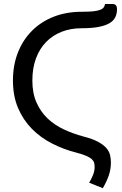

<svg xmlns="http://www.w3.org/2000/svg" viewBox="-20 -782 620 979"><path d="M396 -638Q340.5 -638 294.5 -620Q248.5 -602 215.2 -568Q182 -534 163.5 -484.5Q145 -435 145 -371.5Q145 -307 166 -259.5Q187 -212 222.5 -178.2Q258 -144.5 305.5 -122.2Q353 -100 405.5 -86Q452 -74 479.8 -59Q507.5 -44 522.2 -27Q537 -10 541.2 8.8Q545.5 27.5 545.5 46Q545.5 82 534.2 114Q523 146 504 177.5L434.5 149.5Q444.5 133.5 453.5 112.2Q462.5 91 462.5 69.5Q462.5 59 460.2 49.2Q458 39.5 448.8 30.5Q439.5 21.5 420.5 13Q401.5 4.5 368.5 -4Q303.5 -20.5 245 -50.5Q186.5 -80.5 142.2 -125.5Q98 -170.5 72 -231.5Q46 -292.5 46 -371.5Q46 -450 71.5 -514.5Q97 -579 143.2 -625.2Q189.5 -671.5 254 -696.8Q318.5 -722 396.5 -722Q431.5 -722 453.8 -724.2Q476 -726.5 489.2 -731.2Q502.5 -736 508.2 -743.5Q514 -751 515.5 -761.5H554Q562 -761.5 566.5 -758.8Q571 -756 573.2 -751.8Q575.5 -747.5 576 -742.8Q576.5 -738 576.5 -734.5Q576.5 -711.5 567.5 -693.5Q558.5 -675.5 537.2 -663.2Q516 -651 481.5 -644.5Q447 -638 396 -638Z"/></svg>

Font: Lato
Style: Regular
Weight: 400
Designer: Lukasz Dziedzic with Adam Twardoch and Botio Nikoltchev
Foundry: tyPoland Lukasz Dziedzic
Version: Version 2.015; 2015-08-06; http://www.latofonts.com/